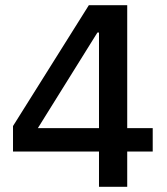

<svg xmlns="http://www.w3.org/2000/svg" viewBox="-20 -718 640 738"><path d="M469 0H360.5V-135.5H30V-233.5L321.5 -698H469V-225.5H567V-135.5H469ZM354.5 -593 125.5 -225.5H360.5V-593Z"/></svg>

Font: Lilex Medium
Style: Regular
Weight: 500
Designer: Mike Abbink, Paul van der Laan, Pieter van Rosmalen, Mikhael Khrustik
Foundry: Mikhael Khrustik
Version: Version 1.100